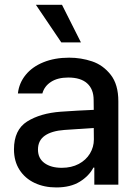

<svg xmlns="http://www.w3.org/2000/svg" viewBox="-20 -781 583 812"><path d="M237.3 -308.6Q270.5 -311 309.8 -313.2Q349.1 -315.4 376.5 -316.4L376 -358.4Q376 -403.8 348.6 -428.5Q321.3 -453.1 268.6 -453.1Q224.1 -453.1 195.8 -434.8Q167.5 -416.5 159.2 -385.7H55.7Q60.5 -429.7 88.4 -464.1Q116.2 -498.5 163.8 -517.8Q211.4 -537.1 272.5 -537.1Q322.8 -537.1 369.4 -521.5Q416 -505.9 448.2 -464.8Q480.5 -423.8 480.5 -352.5V0H378.9V-72.3H375Q356.9 -37.1 317.6 -12.7Q278.3 11.7 217.8 11.7Q167 11.7 126.5 -7.3Q85.9 -26.4 62.5 -62.7Q39.1 -99.1 39.1 -149.4Q39.1 -231.9 94.7 -267.1Q150.4 -302.2 237.3 -308.6ZM241.2 -71.3Q282.2 -71.3 313 -87.6Q343.8 -104 360.4 -131.6Q377 -159.2 377 -191.4L376.5 -239.7L252 -231.4Q198.7 -227.5 169.7 -207.3Q140.6 -187 140.6 -148.4Q140.6 -111.3 168.2 -91.3Q195.8 -71.3 241.2 -71.3ZM131.8 -760.7H242.2L322.3 -601.6H239.3Z"/></svg>

Font: Pretendard Medium
Style: Regular
Weight: 500
Designer: Base glyphs from Inter by Rasmus Andersson; Hangeul glyphs from Noto Sans CJK(Source Han Sans) by Jang Soo-young and Kan
Foundry: Kil Hyung-jin
Version: Version 1.309